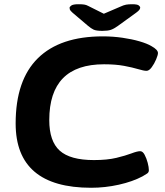

<svg xmlns="http://www.w3.org/2000/svg" viewBox="-20 -880 780 908"><path d="M411 8Q54 8 54 -296Q54 -501 159 -604.5Q264 -708 466 -708Q514 -708 559 -701.5Q604 -695 640 -684.5Q676 -674 696 -662Q727 -645 727 -629Q727 -620 718.5 -599.5Q710 -579 697.5 -562Q685 -545 673 -545Q660 -545 633.5 -553Q607 -561 567 -568.5Q527 -576 472 -576Q213 -576 213 -312Q213 -212 262.5 -167.5Q312 -123 424 -123Q487 -123 530.5 -133.5Q574 -144 601.5 -154.5Q629 -165 643 -165Q655 -165 664 -148Q673 -131 678.5 -110Q684 -89 684 -75Q684 -65 676 -59.5Q668 -54 654 -46Q607 -21 542 -6.5Q477 8 411 8ZM605 -860Q629 -860 636 -854.5Q643 -849 643 -844Q643 -839 639 -833.5Q635 -828 624 -820L537 -757Q519 -744 504.5 -739Q490 -734 464 -734Q435 -734 422.5 -740Q410 -746 396 -758L323 -820Q312 -830 310.5 -834.5Q309 -839 309 -843Q309 -848 317.5 -854Q326 -860 351 -860Q368 -860 378 -858.5Q388 -857 397 -852L471 -815L548 -848Q565 -856 576.5 -858Q588 -860 605 -860Z"/></svg>

Font: Asap Expanded Expanded Regular
Style: Bold Italic
Weight: 700
Width: 7
Italic angle: -6°
Designer: Pablo Cosgaya
Foundry: Omnibus-Type
Version: Version 3.001; ttfautohint (v1.8.4.7-5d5b)